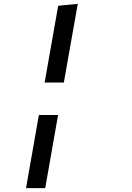

<svg xmlns="http://www.w3.org/2000/svg" viewBox="-20 -780 690 1000"><path d="M385 -760 312.5 -350H212.5L283 -750ZM282.5 -181 215.5 200H115.5L182.5 -181Z"/></svg>

Font: B612 Mono
Style: Italic
Weight: 400
Italic angle: -10°
Version: Version 1.005